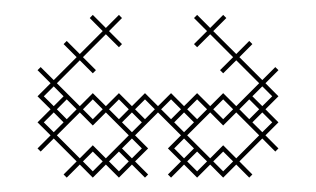

<svg xmlns="http://www.w3.org/2000/svg" viewBox="-20 -239 433 263"><path d="M285.7 4.3 303.6 -13.6 321.4 4.3 325.7 0 307.9 -17.9 339.3 -49.3 357.1 -31.4 361.4 -35.7 343.6 -53.6 361.4 -71.4 343.6 -89.3 361.4 -107.1 343.6 -125 361.4 -142.9 357.1 -147.1 339.3 -129.3 307.9 -160.7 325.7 -178.6 321.4 -182.9 303.6 -165 272.1 -196.4 290 -214.3 285.7 -218.6 267.9 -200.7 250 -218.6 245.7 -214.3 263.6 -196.4 245.7 -178.6 250 -174.3 267.9 -192.1 299.3 -160.7 281.4 -142.9 285.7 -138.6 303.6 -156.4 335 -125 303.6 -93.6 285.7 -111.4 267.9 -93.6 250 -111.4 232.1 -93.6 214.3 -111.4 196.4 -93.6 178.6 -111.4 160.7 -93.6 142.9 -111.4 125 -93.6 107.1 -111.4 89.3 -93.6 57.9 -125 89.3 -156.4 107.1 -138.6 111.4 -142.9 93.6 -160.7 125 -192.1 142.9 -174.3 147.1 -178.6 129.3 -196.4 147.1 -214.3 142.9 -218.6 125 -200.7 107.1 -218.6 102.9 -214.3 120.7 -196.4 89.3 -165 71.4 -182.9 67.1 -178.6 85 -160.7 53.6 -129.3 35.7 -147.1 31.4 -142.9 49.3 -125 31.4 -107.1 49.3 -89.3 31.4 -71.4 49.3 -53.6 31.4 -35.7 35.7 -31.4 53.6 -49.3 85 -17.9 67.1 0 71.4 4.3 89.3 -13.6 107.1 4.3 125 -13.6 142.9 4.3 160.7 -13.6 178.6 4.3 182.9 0 165 -17.9 182.9 -35.7 165 -53.6 196.4 -85 227.9 -53.6 210 -35.7 227.9 -17.9 210 0 214.3 4.3 232.1 -13.6 250 4.3 267.9 -13.6ZM267.9 -22.1 236.4 -53.6 267.9 -85 285.7 -67.1 303.6 -85 335 -53.6 303.6 -22.1 285.7 -40ZM325.7 -71.4 339.3 -85 352.9 -71.4 339.3 -57.9ZM142.9 -31.4 156.4 -17.9 142.9 -4.3 129.3 -17.9ZM57.9 -53.6 89.3 -85 107.1 -67.1 125 -85 156.4 -53.6 125 -22.1 107.1 -40 89.3 -22.1ZM321.4 -102.9 335 -89.3 321.4 -75.7 307.9 -89.3ZM218.6 -71.4 232.1 -85 245.7 -71.4 232.1 -57.9ZM147.1 -71.4 160.7 -85 174.3 -71.4 160.7 -57.9ZM40 -71.4 53.6 -85 67.1 -71.4 53.6 -57.9ZM40 -107.1 53.6 -120.7 67.1 -107.1 53.6 -93.6ZM57.9 -89.3 71.4 -102.9 85 -89.3 71.4 -75.7ZM93.6 -17.9 107.1 -31.4 120.7 -17.9 107.1 -4.3ZM93.6 -89.3 107.1 -102.9 120.7 -89.3 107.1 -75.7ZM129.3 -89.3 142.9 -102.9 156.4 -89.3 142.9 -75.7ZM147.1 -35.7 160.7 -49.3 174.3 -35.7 160.7 -22.1ZM165 -89.3 178.6 -102.9 192.1 -89.3 178.6 -75.7ZM200.7 -89.3 214.3 -102.9 227.9 -89.3 214.3 -75.7ZM218.6 -35.7 232.1 -49.3 245.7 -35.7 232.1 -22.1ZM236.4 -17.9 250 -31.4 263.6 -17.9 250 -4.3ZM236.4 -89.3 250 -102.9 263.6 -89.3 250 -75.7ZM272.1 -17.9 285.7 -31.4 299.3 -17.9 285.7 -4.3ZM272.1 -89.3 285.7 -102.9 299.3 -89.3 285.7 -75.7ZM325.7 -107.1 339.3 -120.7 352.9 -107.1 339.3 -93.6Z"/></svg>

Font: Gossip Icons Low Cross Stitch
Style: Regular
Weight: 300
Designer: Deborah Khodanovich
Version: Version 1.001;Glyphs 3.3.1 (3343)